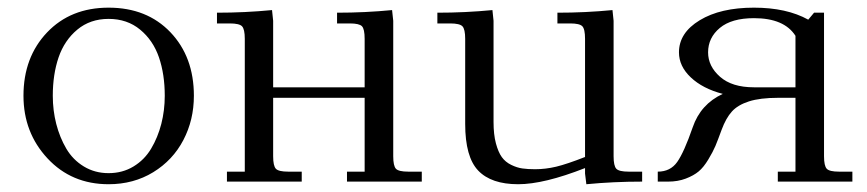

<svg xmlns="http://www.w3.org/2000/svg" viewBox="-20 -472 2254 499"><path d="M41 -223.1Q41 -323.2 102.3 -387.7Q163.6 -452.1 262.2 -452.1Q361.8 -452.1 422.9 -388.2Q483.9 -324.2 483.9 -223.1Q483.9 -160.2 456.5 -107.9Q429.2 -55.7 378.2 -24.4Q327.1 6.8 262.2 6.8Q166 6.8 103.5 -60.3Q41 -127.4 41 -223.1ZM117.2 -223.1Q117.2 -185.1 126.2 -149.9Q135.3 -114.7 152.3 -85.7Q169.4 -56.6 198 -39.3Q226.6 -22 262.2 -22Q298.3 -22 326.9 -39.3Q355.5 -56.6 372.8 -85.7Q390.1 -114.7 399.2 -149.9Q408.2 -185.1 408.2 -223.1Q408.2 -278.8 393.1 -323Q377.9 -367.2 344.2 -395Q310.5 -422.9 262.2 -422.9Q214.4 -422.9 180.9 -395Q147.5 -367.2 132.3 -323Q117.2 -278.8 117.2 -223.1Z M543.9 -411.1V-439Q616.7 -439 687 -445.8L689.9 -418V-245.1H927.7V-371.1Q927.7 -396.5 920.7 -403.8Q913.6 -411.1 889.2 -411.1H856V-439Q929.2 -439 999 -445.8L1002 -418V-65.9Q1002 -41 1009 -33.4Q1016.1 -25.9 1041 -25.9H1076.2V0H881.8V-25.9H927.7V-217.8H689.9V-65.9Q689.9 -41 697 -33.4Q704.1 -25.9 729 -25.9H764.2V0H569.8V-25.9H616.2V-371.1Q616.2 -396 609.1 -403.6Q602.1 -411.1 577.1 -411.1Z M1116.7 -411.1V-439Q1189.5 -439 1259.8 -445.8L1262.7 -418V-154.8Q1262.7 -122.6 1268.8 -99.6Q1274.9 -76.7 1284.2 -63.7Q1293.5 -50.8 1308.6 -43.5Q1323.7 -36.1 1337.6 -34.2Q1351.6 -32.2 1370.6 -32.2Q1397.9 -32.2 1425.5 -38.8Q1453.1 -45.4 1500.5 -64V-371.1Q1500.5 -396.5 1493.4 -403.8Q1486.3 -411.1 1461.9 -411.1H1428.7V-439Q1502 -439 1571.8 -445.8L1574.7 -418V-65.9Q1574.7 -41 1581.8 -33.4Q1588.9 -25.9 1613.8 -25.9H1648.9V0Q1574.2 0 1503.9 6.8L1500.5 -21V-35.2Q1393.6 6.8 1326.7 6.8Q1256.8 6.8 1222.9 -28.6Q1189 -64 1189 -149.9V-371.1Q1189 -396 1181.9 -403.6Q1174.8 -411.1 1149.9 -411.1Z M1689.5 0V-25.9Q1722.2 -25.9 1740 -51Q1757.8 -76.2 1780.3 -141.1Q1800.8 -201.2 1858.4 -228Q1806.2 -241.7 1775.4 -270.8Q1744.6 -299.8 1744.6 -335.9Q1744.6 -386.7 1798.6 -419.4Q1852.5 -452.1 1939.5 -452.1Q2024.4 -452.1 2080.6 -420.9L2095.7 -439H2121.6V-65.9Q2121.6 -41 2128.7 -33.4Q2135.7 -25.9 2160.6 -25.9H2195.3V0H2001.5V-25.9H2047.4V-217.8H2002.4Q1955.6 -217.8 1926.5 -208.5Q1897.5 -199.2 1882.1 -182.1Q1866.7 -165 1855.5 -134.8Q1845.7 -107.9 1839.4 -92.8Q1833 -77.6 1820.8 -57.4Q1808.6 -37.1 1795.7 -26.4Q1782.7 -15.6 1762.2 -7.8Q1741.7 0 1716.3 0ZM1820.3 -335.9Q1820.3 -299.8 1851.3 -272.5Q1882.3 -245.1 1939.5 -245.1H2047.4V-378.9Q2018.1 -424.8 1939.5 -424.8Q1881.3 -424.8 1850.8 -399.4Q1820.3 -374 1820.3 -335.9Z"/></svg>

Font: Dihjauti
Style: Regular
Weight: 400
Designer: T. Christopher White
Version: Version 3.0.0